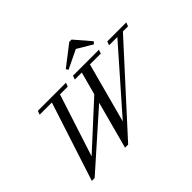

<svg xmlns="http://www.w3.org/2000/svg" viewBox="-173 -1166 1476 1476"><g transform="rotate(-45 564.5 -428.0)"><path d="M850.1 -737.8 834 -719.7 710.9 -793 558.1 -719.2 546.4 -737.8 713.9 -867.2H738.8ZM80.6 11.2 289.6 -632.3H156.7L168 -663.1H473.6L462.4 -632.3H377.9L212.9 -123.5L564.9 -446.3L615.2 -632.3H539.1L550.3 -663.1H832L821.3 -632.3H703.6L572.3 -144L1001.5 -632.3H911.6L922.9 -663.1H1129.4L1117.7 -632.3H1062L475.6 11.2H441.9L545.4 -374L111.3 11.2Z"/></g></svg>

Font: Elstob 10pt
Style: Italic
Weight: 400
Italic angle: -20°
Designer: Peter S. Baker
Version: Version 1.015